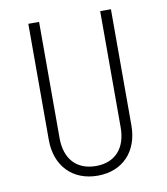

<svg xmlns="http://www.w3.org/2000/svg" viewBox="-83 -800 766 879"><g transform="rotate(-10 300.0 -360.0)"><path d="M301 10C417 10 492 -69 492 -190V-730H442V-190C442 -93 390 -35 301 -35C211 -35 158 -92 158 -190V-730H108V-190C108 -69 184 10 301 10Z"/></g></svg>

Font: JetBrains Mono Thin
Style: Regular
Weight: 100
Monospace: yes
Designer: Philipp Nurullin, Konstantin Bulenkov
Foundry: JetBrains
Version: Version 2.305